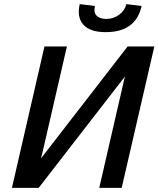

<svg xmlns="http://www.w3.org/2000/svg" viewBox="-20 -916 772 936"><path d="M495.1 -759.3Q419.4 -759.3 386.7 -795.4Q354 -831.5 368.7 -896L442.9 -886.7Q435.5 -855 451.2 -839.4Q466.8 -823.7 498 -823.7Q532.7 -823.7 560.5 -844Q588.4 -864.3 596.2 -896L670.4 -886.7Q642.1 -759.3 495.1 -759.3ZM602.1 -689.5H732.4L573.2 0H463.9L584 -522Q585.4 -528.8 589.4 -543.5L168.5 0H38.1L196.8 -689.5H306.2L188.5 -178.7Q184.6 -162.1 179.7 -143.6Z"/></svg>

Font: HK Grotesk SemiBold Italic
Style: Regular
Weight: 600
Italic angle: -13°
Designer: Alfredo Marco Pradil and Stefan Peev
Foundry: Hanken Design Co.
Version: Version 1.000;PS 001.000;hotconv 1.0.88;makeotf.lib2.5.64775